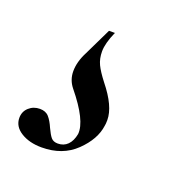

<svg xmlns="http://www.w3.org/2000/svg" viewBox="-127 -61 388 398"><g transform="rotate(20 67.0 137.5)"><path d="M-62 233Q-62 219 -52 210Q-42 201 -28 201Q-15 201 -8 209Q-1 217 5 231Q11 244 16 250Q21 256 31 256Q44 256 52.5 247.5Q61 239 64 223Q67 193 22 138Q10 123 10 104Q10 83 22 60L51 0H64Q52 27 52 45Q52 61 58 73.5Q64 86 78 104Q111 145 111 175Q111 184 110 188Q106 219 77 247Q48 275 2 275Q-25 275 -43.5 263.5Q-62 252 -62 233Z"/></g></svg>

Font: Cormorant Garamond Medium
Style: Italic
Weight: 500
Italic angle: -10°
Designer: Christian Thalmann (Catharsis Fonts)
Foundry: Catharsis Fonts
Version: Version 4.000